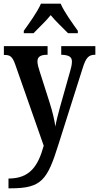

<svg xmlns="http://www.w3.org/2000/svg" viewBox="-20 -786 537 1041"><path d="M109 -619V-606H162C188 -634 229 -671 255 -704C281 -671 322 -634 349 -606H402V-619C375 -657 328 -721 309 -766H202C183 -721 136 -657 109 -619ZM26 182V235H39C206 235 237 189 297 -3L428 -416C446 -475 462 -489 495 -489H497V-536H312V-489H316C352 -487 370 -479 370 -452C370 -436 365 -415 360 -399L305 -204C296 -170 286 -134 280 -100C276 -131 266 -177 248 -233L195 -399C188 -420 183 -439 183 -453C183 -476 197 -489 235 -489H238V-536H1V-488H5C34 -488 47 -480 62 -438L217 4C187 113 143 182 26 182Z"/></svg>

Font: Noto Serif Tamil Condensed SemiBold
Style: Italic
Weight: 600
Width: 3
Italic angle: -12°
Designer: Indian Type Foundry, Tom Grace, and the Monotype Design Team
Foundry: Monotype Imaging Inc.
Version: Version 2.003